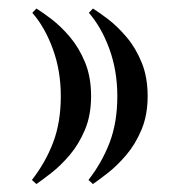

<svg xmlns="http://www.w3.org/2000/svg" viewBox="-20 -437 426 461"><path d="M192.4 -4.9Q225.1 -46.9 243.4 -95.2Q261.7 -143.6 261.7 -206.1Q261.7 -267.1 242.7 -319.3Q223.6 -371.6 193.4 -406.2L203.1 -416.5Q218.3 -407.2 240.2 -390.4Q262.2 -373.5 283.9 -347.9Q305.7 -322.3 320.1 -287.1Q334.5 -252 334.5 -206.1Q334.5 -160.6 319.8 -125.7Q305.2 -90.8 283.2 -64.9Q261.2 -39.1 239.3 -22Q217.3 -4.9 203.1 4.9ZM56.6 -4.9Q89.4 -46.9 107.7 -95.2Q126 -143.6 126 -206.1Q126 -267.1 106.9 -319.3Q87.9 -371.6 57.6 -406.2L67.4 -416.5Q82.5 -407.2 104.5 -390.4Q126.5 -373.5 148.2 -347.9Q169.9 -322.3 184.3 -287.1Q198.7 -252 198.7 -206.1Q198.7 -160.6 184.1 -125.7Q169.4 -90.8 147.5 -64.9Q125.5 -39.1 103.5 -22Q81.5 -4.9 67.4 4.9Z"/></svg>

Font: Scheherazade New Medium
Style: Regular
Weight: 500
Designer: SIL International
Foundry: SIL International
Version: Version 4.000